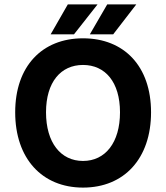

<svg xmlns="http://www.w3.org/2000/svg" viewBox="-20 -840 754 872"><path d="M357 -666C171 -666 49 -539 49 -330C49 -120 171 12 357 12C544 12 666 -120 666 -330C666 -539 544 -666 357 -666ZM357 -545C458 -545 525 -467 525 -330C525 -192 458 -109 357 -109C256 -109 189 -192 189 -330C189 -467 256 -545 357 -545ZM288 -820 210 -684H316L423 -820ZM599 -820H467L388 -684H494Z"/></svg>

Font: Falling Sky
Style: SeBd
Weight: 600
Designer: Paul D. Hunt
Foundry: Adobe Systems Incorporated
Version: Version 1.02